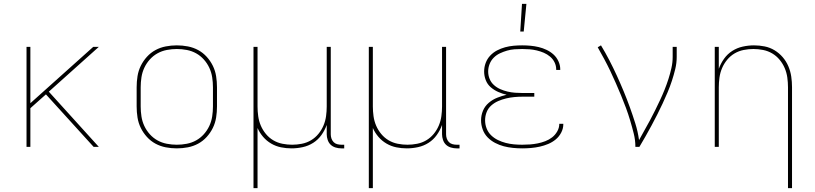

<svg xmlns="http://www.w3.org/2000/svg" viewBox="-20 -764 4240 999"><path d="M467 0 219 -273 138 -201V0H118V-520H138V-227L465 -520H494L234 -287L494 0Z M900 8Q871 8 842.5 2.5Q814 -3 789 -16.5Q764 -30 744.5 -51.5Q725 -73 712.5 -98.5Q700 -124 695.5 -152.5Q691 -181 691 -210V-310Q691 -339 695.5 -367.5Q700 -396 712.5 -421.5Q725 -447 744.5 -468.5Q764 -490 789 -503.5Q814 -517 842.5 -522.5Q871 -528 900 -528Q929 -528 957.5 -522.5Q986 -517 1011 -503.5Q1036 -490 1055.5 -468.5Q1075 -447 1087.5 -421.5Q1100 -396 1104.5 -367.5Q1109 -339 1109 -310V-210Q1109 -181 1104.5 -152.5Q1100 -124 1087.5 -98.5Q1075 -73 1055.5 -51.5Q1036 -30 1011 -16.5Q986 -3 957.5 2.5Q929 8 900 8ZM900 -11Q926 -11 952 -16Q978 -21 1000.5 -33.5Q1023 -46 1040.5 -65.5Q1058 -85 1069 -108.5Q1080 -132 1084 -158Q1088 -184 1088 -210V-310Q1088 -336 1084 -362Q1080 -388 1069 -411.5Q1058 -435 1040.5 -454.5Q1023 -474 1000.5 -486.5Q978 -499 952 -504Q926 -509 900 -509Q874 -509 848 -504Q822 -499 799.5 -486.5Q777 -474 759.5 -454.5Q742 -435 731 -411.5Q720 -388 716 -362Q712 -336 712 -310V-210Q712 -184 716 -158Q720 -132 731 -108.5Q742 -85 759.5 -65.5Q777 -46 799.5 -33.5Q822 -21 848 -16Q874 -11 900 -11Z M1299 215V-520H1320V-210Q1320 -185 1323.5 -159.5Q1327 -134 1337 -110.5Q1347 -87 1363.5 -67Q1380 -47 1402 -34Q1424 -21 1449.5 -16Q1475 -11 1500 -11Q1525 -11 1550.5 -16Q1576 -21 1598 -34Q1620 -47 1636.5 -67Q1653 -87 1663 -110.5Q1673 -134 1676.5 -159.5Q1680 -185 1680 -210V-520H1701V-65Q1701 -54 1704.5 -43.5Q1708 -33 1715.5 -25Q1723 -17 1734 -14Q1745 -11 1756 -11H1771V8H1756Q1741 8 1726 3.5Q1711 -1 1700.5 -11Q1690 -21 1685 -36Q1680 -51 1680 -65V-114Q1670 -86 1652.5 -61.5Q1635 -37 1610 -21Q1585 -5 1555.5 1.5Q1526 8 1497 8Q1469 8 1442 2.5Q1415 -3 1391 -17Q1367 -31 1349 -52Q1331 -73 1320 -98V215Z M1899 215V-520H1920V-210Q1920 -185 1923.5 -159.5Q1927 -134 1937 -110.5Q1947 -87 1963.5 -67Q1980 -47 2002 -34Q2024 -21 2049.5 -16Q2075 -11 2100 -11Q2125 -11 2150.5 -16Q2176 -21 2198 -34Q2220 -47 2236.5 -67Q2253 -87 2263 -110.5Q2273 -134 2276.5 -159.5Q2280 -185 2280 -210V-520H2301V-65Q2301 -54 2304.5 -43.5Q2308 -33 2315.5 -25Q2323 -17 2334 -14Q2345 -11 2356 -11H2371V8H2356Q2341 8 2326 3.5Q2311 -1 2300.5 -11Q2290 -21 2285 -36Q2280 -51 2280 -65V-114Q2270 -86 2252.5 -61.5Q2235 -37 2210 -21Q2185 -5 2155.5 1.5Q2126 8 2097 8Q2069 8 2042 2.5Q2015 -3 1991 -17Q1967 -31 1949 -52Q1931 -73 1920 -98V215Z M2697 8Q2673 8 2648.5 5.5Q2624 3 2601 -3Q2578 -9 2556 -20.5Q2534 -32 2517 -49.5Q2500 -67 2491.5 -90.5Q2483 -114 2483 -138Q2483 -164 2493 -188Q2503 -212 2523 -229Q2543 -246 2567 -255.5Q2591 -265 2616 -271Q2594 -276 2572.5 -285.5Q2551 -295 2533.5 -310Q2516 -325 2507.5 -347Q2499 -369 2499 -392Q2499 -415 2507 -436.5Q2515 -458 2530.5 -474.5Q2546 -491 2566 -501.5Q2586 -512 2608 -518Q2630 -524 2652.5 -526Q2675 -528 2697 -528Q2719 -528 2740.5 -526Q2762 -524 2783 -519Q2804 -514 2824 -504.5Q2844 -495 2860 -480.5Q2876 -466 2885.5 -445.5Q2895 -425 2895 -404V-400H2874V-403Q2874 -422 2865.5 -439.5Q2857 -457 2842 -469.5Q2827 -482 2809.5 -489.5Q2792 -497 2773 -501.5Q2754 -506 2735 -507.5Q2716 -509 2697 -509Q2677 -509 2657 -507.5Q2637 -506 2618 -500.5Q2599 -495 2581 -486.5Q2563 -478 2549 -464Q2535 -450 2527.5 -431Q2520 -412 2520 -392Q2520 -372 2527.5 -353.5Q2535 -335 2550 -321.5Q2565 -308 2583.5 -300Q2602 -292 2621 -287.5Q2640 -283 2660 -281.5Q2680 -280 2700 -280H2760V-261H2700Q2678 -261 2656.5 -259Q2635 -257 2614 -252Q2593 -247 2573 -238.5Q2553 -230 2536.5 -215.5Q2520 -201 2512 -180.5Q2504 -160 2504 -138Q2504 -116 2512 -95.5Q2520 -75 2535.5 -60Q2551 -45 2570.5 -35.5Q2590 -26 2611 -20.5Q2632 -15 2653.5 -13Q2675 -11 2697 -11Q2718 -11 2738 -12.5Q2758 -14 2778 -18Q2798 -22 2817.5 -29.5Q2837 -37 2853 -49.5Q2869 -62 2879.5 -80.5Q2890 -99 2890 -119V-120H2911V-118Q2911 -95 2900 -74Q2889 -53 2871.5 -38.5Q2854 -24 2832.5 -15Q2811 -6 2788.5 -1Q2766 4 2743 6Q2720 8 2697 8ZM2687 -600 2696 -744H2719L2705 -600Z M3286 0Q3286 -35 3277.5 -69Q3269 -103 3259 -136.5Q3249 -170 3237 -202.5Q3225 -235 3211.5 -267.5Q3198 -300 3184 -332Q3170 -364 3155 -395.5Q3140 -427 3123.5 -457.5Q3107 -488 3090 -518L3107 -528Q3130 -490 3150.5 -450.5Q3171 -411 3189.5 -370.5Q3208 -330 3225 -289Q3242 -248 3257 -206.5Q3272 -165 3285.5 -122Q3299 -79 3305 -35Q3319 -61 3333.5 -86.5Q3348 -112 3362 -138Q3376 -164 3389 -190.5Q3402 -217 3414.5 -243.5Q3427 -270 3438 -297.5Q3449 -325 3458 -353Q3467 -381 3473.5 -410Q3480 -439 3480 -468V-520H3501V-468Q3501 -436 3493.5 -405Q3486 -374 3476 -343.5Q3466 -313 3453.5 -283.5Q3441 -254 3427.5 -225Q3414 -196 3399.5 -167.5Q3385 -139 3370 -111Q3355 -83 3339 -55Q3323 -27 3307 0Z M4080 215V-310Q4080 -335 4076.5 -360.5Q4073 -386 4063 -409.5Q4053 -433 4036.5 -453Q4020 -473 3998 -486Q3976 -499 3950.5 -504Q3925 -509 3900 -509Q3875 -509 3849.5 -504Q3824 -499 3802 -486Q3780 -473 3763.5 -453Q3747 -433 3737 -409.5Q3727 -386 3723.5 -360.5Q3720 -335 3720 -310V0H3699V-520H3720V-406Q3730 -434 3747.5 -458.5Q3765 -483 3790 -499Q3815 -515 3844.5 -521.5Q3874 -528 3903 -528Q3931 -528 3958.5 -522.5Q3986 -517 4010 -502.5Q4034 -488 4052.5 -466.5Q4071 -445 4082 -419Q4093 -393 4097 -365.5Q4101 -338 4101 -310V215Z"/></svg>

Font: Iosevka Thin Extended
Style: Regular
Weight: 100
Width: 7
Monospace: yes
Designer: Belleve Invis
Foundry: Belleve Invis
Version: Version 32.5.0; ttfautohint (v1.8.4)